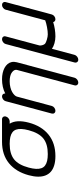

<svg xmlns="http://www.w3.org/2000/svg" viewBox="544 -1123 809 1937"><g transform="rotate(-90 948.5 -154.5)"><path d="M692.9 -461.4H669.2Q712.9 -391.6 679.4 -267.3Q645.3 -139.4 559.2 -69.7Q473.1 0 342.3 0Q289.6 0 249.9 -11.8Q210.2 -23.7 184.7 -46.1Q159.2 -68.6 146.6 -101.4Q134 -134.3 134.8 -176.4Q135.5 -218.5 149.2 -269.3Q183.8 -397.9 269.8 -468.3Q355.7 -538.6 486.6 -538.6H713.6Q729.2 -538.6 737.5 -527.2Q745.8 -515.9 741.7 -500Q737.5 -484.1 723 -472.8Q708.5 -461.4 692.9 -461.4ZM466.1 -461.4Q365.7 -461.4 309.7 -417.1Q253.7 -372.8 226.1 -269.3Q214.8 -227.3 213.4 -195.9Q211.9 -164.6 220 -141.7Q228 -118.9 246.8 -104.6Q265.6 -90.3 294.2 -83.6Q322.8 -76.9 363 -76.9Q463.4 -76.9 519.4 -121.3Q575.4 -165.8 603 -269.3Q614.3 -311.3 615.7 -342.7Q617.2 -374 609.1 -396.9Q601.1 -419.7 582.3 -433.8Q563.5 -448 534.9 -454.7Q506.3 -461.4 466.1 -461.4Z M1133.1 192.4Q1128.9 208 1114.5 219.4Q1100.1 230.7 1084.2 230.7Q1068.6 230.7 1060.3 219.5Q1052 208.3 1056.2 192.4L1211.4 -387.2Q1213.9 -396.7 1211.4 -406.7Q1209 -416.7 1200.4 -426.5Q1191.9 -436.3 1178.6 -444.1Q1165.3 -451.9 1144 -456.7Q1122.8 -461.4 1096.7 -461.4Q1064.5 -461.4 1035.9 -454.2Q1007.3 -447 988.4 -435.9Q969.5 -424.8 957.5 -412.4Q945.6 -399.9 942.4 -388.2L848.1 -36.6Q844 -21.5 829.8 -10.7Q815.7 0 800 0Q784.2 0 775.9 -10.9Q767.6 -21.7 771.5 -36.9L896 -501.5Q899.9 -516.6 914.2 -527.6Q928.5 -538.6 944.3 -538.6Q958.7 -538.6 966.8 -529.2Q974.9 -519.8 973.6 -506.1Q1037.4 -538.6 1117.4 -538.6Q1150.6 -538.6 1180.2 -532Q1209.7 -525.4 1232.8 -512.8Q1255.9 -500.2 1271.1 -482.1Q1286.4 -463.9 1291.1 -440.6Q1295.9 -417.2 1288.8 -389.4Z M1694.1 -22.5Q1661.6 -12 1623.2 -6Q1584.7 0 1549.8 0Q1514.9 0 1480.6 -9.6Q1446.3 -19.3 1424.8 -35.2L1363.8 192.4Q1359.6 208 1345.2 219.4Q1330.8 230.7 1314.9 230.7Q1299.3 230.7 1291 219.5Q1282.7 208.3 1286.9 192.4L1472.7 -501.2Q1476.6 -516.6 1491 -527.6Q1505.4 -538.6 1521.2 -538.6Q1536.9 -538.6 1545.4 -527.8Q1554 -517.1 1549.8 -502L1458.5 -161.1Q1455.8 -151.1 1461.2 -132.1Q1466.6 -113 1475.8 -104.5Q1486.6 -95.2 1517.3 -86.1Q1548.1 -76.9 1570.6 -76.9Q1601.6 -76.9 1643.6 -84.8Q1685.5 -92.8 1712.2 -103L1819.1 -502Q1823.2 -517.1 1837.4 -527.8Q1851.6 -538.6 1867.2 -538.6Q1882.8 -538.6 1891.4 -527.6Q1899.9 -516.6 1895.8 -501.5L1783 -79.8L1782 -76.9L1771.2 -36.9Q1767.3 -21.7 1753.1 -10.9Q1738.8 0 1722.9 0Q1711.4 0 1703.7 -6.5Q1696 -12.9 1694.1 -22.5Z"/></g></svg>

Font: Tecnico
Style: GruesoInclinado
Weight: 700
Italic angle: -15°
Version: Version 1.3